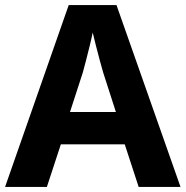

<svg xmlns="http://www.w3.org/2000/svg" viewBox="-20 -737 732 757"><path d="M526.7 0 471.8 -167.9H219.9L164.8 0H0L250.9 -717H439.3L691.7 0ZM386.8 -451.1Q382.6 -465.8 374.3 -495.7Q366.1 -525.5 358.1 -557.5Q350.1 -589.4 345.5 -608.7Q341.1 -586.3 333.7 -556.4Q326.4 -526.4 319.1 -498.4Q311.7 -470.4 306.5 -451.1L256 -295.5H436.9Z"/></svg>

Font: Noto Sans Khmer
Style: Regular
Weight: 400
Designer: Danh Hong and the Monotype Design Team
Foundry: Monotype Imaging Inc.
Version: Version 2.003